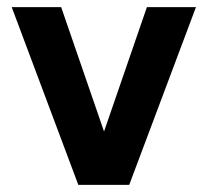

<svg xmlns="http://www.w3.org/2000/svg" viewBox="-20 -520 584 540"><path d="M200.3 0 12.9 -500H152L272.6 -150.2L393.2 -500H531.2L343.4 0Z"/></svg>

Font: Envelope Sans Variable
Style: Regular
Weight: 500
Designer: Andreas Rasmussen / Norman Anderson
Foundry: mail.de GmbH
Version: Version 1.150